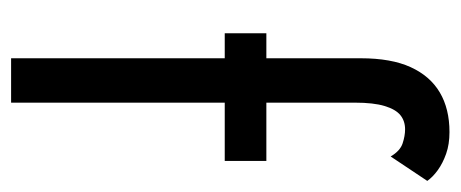

<svg xmlns="http://www.w3.org/2000/svg" viewBox="-262 -568 830 346"><g transform="rotate(90 153.0 -395.0)"><path d="M40 -460V-385H270V-460ZM262 -684 306 -750Q299 -760 286.5 -769Q274 -778 257 -784Q240 -790 218 -790Q176 -790 146.5 -772.5Q117 -755 101 -720Q85 -685 85 -630V0H165V-620Q165 -653 171 -673Q177 -693 187.5 -701.5Q198 -710 213 -710Q225 -710 238.5 -705.5Q252 -701 262 -684Z"/></g></svg>

Font: Glinicke Jost Regular
Style: Regular
Weight: 400
Version: Version 3.710